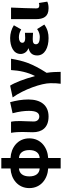

<svg xmlns="http://www.w3.org/2000/svg" viewBox="990 -1750 962 2983"><g transform="rotate(-90 1471.5 -259.0)"><path d="M345 202H508V8C667 -1 813 -103 813 -285C813 -466 668 -569 508 -577V-720H345V-577C186 -569 40 -466 40 -285C40 -103 186 -1 345 8ZM222 -285C222 -386 269 -441 345 -446V-124C269 -128 222 -183 222 -285ZM631 -285C631 -183 583 -128 508 -124V-446C584 -441 631 -386 631 -285Z M1152 14C1327 14 1417 -106 1417 -300C1417 -394 1400 -492 1375 -583L1203 -545C1230 -442 1240 -363 1240 -292C1240 -179 1210 -130 1152 -130C1109 -130 1075 -161 1075 -216C1075 -292 1082 -383 1082 -427C1082 -481 1080 -530 1071 -569H899C910 -506 912 -437 912 -392C912 -338 908 -285 908 -231C908 -90 978 14 1152 14Z M1661 202H1846C1846 138 1843 56 1831 -16C1978 -246 2017 -376 2050 -569H1874C1866 -434 1840 -315 1784 -201H1779C1737 -361 1680 -509 1632 -583L1449 -544C1573 -370 1670 -95 1670 44C1670 124 1668 155 1661 202Z M2370 14C2441 14 2507 1 2581 -52L2511 -164C2469 -132 2420 -122 2388 -122C2314 -122 2275 -143 2275 -181C2275 -219 2299 -232 2354 -232C2385 -232 2420 -229 2453 -227V-353C2427 -351 2396 -349 2372 -349C2324 -349 2298 -363 2298 -394C2298 -426 2331 -447 2382 -447C2424 -447 2468 -435 2505 -411L2570 -525C2513 -562 2440 -583 2372 -583C2242 -583 2124 -533 2124 -419C2124 -374 2152 -320 2210 -301V-296C2142 -279 2101 -239 2101 -163C2101 -45 2223 14 2370 14Z M2834 14C2884 14 2912 5 2937 -6L2916 -137C2905 -132 2890 -130 2881 -130C2848 -130 2832 -141 2832 -179C2832 -269 2840 -439 2845 -569H2665V-185C2665 -66 2702 14 2834 14Z"/></g></svg>

Font: Source Han Sans HK Heavy
Style: Regular
Weight: 900
Designer: Ryoko NISHIZUKA 西塚涼子 (kana, bopomofo & ideographs); Paul D. Hunt (Latin, Greek & Cyrillic); Sandoll Communications 산돌커뮤니
Foundry: Adobe
Version: Version 2.000;hotconv 1.0.107;makeotfexe 2.5.65593